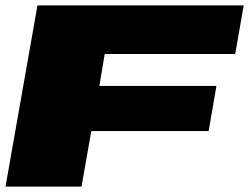

<svg xmlns="http://www.w3.org/2000/svg" viewBox="-42 -695 938 715"><path d="M-21.5 0H261.5L298 -207H735L764 -375H328L348 -494H834L865.5 -675H97.5Z"/></svg>

Font: Anybody ExtraExpanded Black
Style: Italic
Weight: 900
Width: 8
Italic angle: -10°
Version: Version 1.113;gftools[0.9.25]